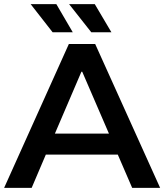

<svg xmlns="http://www.w3.org/2000/svg" viewBox="-25 -914 799 934"><path d="M548 -162H198L129 0H-5L310 -700H438L754 0H618ZM371 -565 242 -264H505L375 -565ZM124 -894H249L329 -757H231ZM311 -894H436L517 -757H419Z"/></svg>

Font: CMG Sans SemiBold
Style: Regular
Weight: 600
Designer: Julieta Ulanovsky
Foundry: Julieta Ulanovsky
Version: Version 7.200